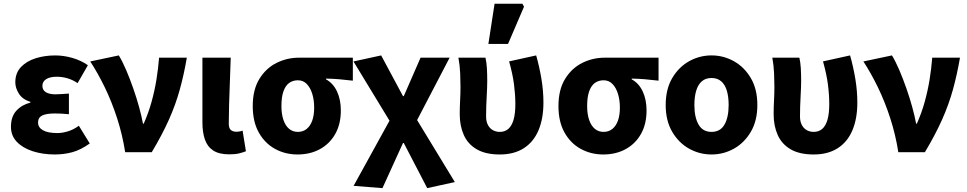

<svg xmlns="http://www.w3.org/2000/svg" viewBox="-20 -799 5077 1008"><path d="M267.8 12Q204.7 12 152.1 -4.9Q99.6 -21.9 68.5 -54.2Q37.5 -86.4 37.5 -133.1Q37.5 -187.1 66.2 -218.1Q94.8 -249.1 139.5 -260.2V-264.2Q98.4 -277.1 79.4 -306.9Q60.4 -336.7 60.4 -366.9Q60.4 -415.7 89.9 -446.8Q119.3 -477.9 166.9 -493Q214.5 -508 269.8 -508Q314.8 -508 360.3 -494.8Q405.8 -481.6 441.4 -456.7L387.4 -362.6Q362 -379.8 334.4 -387.9Q306.7 -396.1 278.1 -396.1Q242 -396.1 222.3 -383.4Q202.6 -370.7 202.6 -348.4Q202.6 -325.9 220.9 -314.9Q239.2 -303.8 271.4 -303.8Q287.5 -303.8 305.9 -305.3Q324.4 -306.8 341.8 -307.8V-199.3Q324 -201.3 304.8 -202.3Q285.7 -203.3 268.7 -203.3Q222.7 -203.3 201.2 -192.5Q179.8 -181.7 179.8 -155.8Q179.8 -129.6 205.8 -115Q231.8 -100.4 281.6 -100.4Q305.6 -100.4 335.2 -109Q364.8 -117.6 394 -138.8L451.2 -45.8Q403.5 -11.8 359.6 0.1Q315.6 12 267.8 12Z M637.2 0Q622.8 -91.9 594.8 -178.4Q566.8 -264.8 530.2 -340.3Q493.5 -415.8 453.8 -476.4L603.8 -508.1Q623.7 -475 643 -429.8Q662.2 -384.6 679.5 -335.1Q696.9 -285.5 710.1 -237.5Q723.3 -189.5 730.6 -149.8H734.6Q759.5 -206.1 775.6 -264Q791.7 -321.9 801.2 -380.4Q810.7 -439 815.2 -496.1H960.9Q945.8 -408.4 924.2 -329.8Q902.6 -251.2 867.1 -171.4Q831.6 -91.7 776.7 0Z M1184 11.3Q1129.1 11.3 1098.6 -9.3Q1068 -29.9 1055.4 -67.6Q1042.7 -105.4 1042.7 -155.9V-496.1H1191.3Q1189.5 -438.1 1187 -373.5Q1184.4 -308.8 1182.7 -250.1Q1181.1 -191.3 1181.1 -149.9Q1181.1 -126.2 1191.6 -116.8Q1202 -107.3 1222.3 -107.3Q1228.5 -107.3 1237.3 -108.8Q1246.2 -110.3 1253.6 -113.3L1271.1 -4.9Q1255.1 1.4 1235.3 6.3Q1215.6 11.3 1184 11.3Z M1542.2 12Q1477.5 12 1424 -17.3Q1370.5 -46.6 1338.7 -103.3Q1306.9 -159.9 1306.9 -242.2Q1306.9 -328.1 1341.6 -384.5Q1376.4 -441 1431.6 -468.6Q1486.9 -496.1 1549.1 -496.1H1832.4V-375.5Q1792.1 -380.1 1761.1 -382.9Q1730.2 -385.6 1691.5 -386.4V-382.4Q1729.3 -361.9 1749.3 -318.8Q1769.4 -275.7 1769.4 -219.2Q1769.4 -147.6 1740.2 -95.9Q1711.1 -44.2 1659.8 -16.1Q1608.5 12 1542.2 12ZM1543.8 -106.6Q1570.4 -106.6 1589.5 -121.7Q1608.5 -136.7 1619 -165.1Q1629.4 -193.5 1629.4 -234Q1629.4 -273.5 1619.4 -306.1Q1609.4 -338.7 1590.5 -358.1Q1571.6 -377.5 1544.2 -377.5Q1517.6 -377.5 1498.3 -363.7Q1479 -349.9 1468.3 -320Q1457.5 -290.2 1457.5 -242.2Q1457.5 -199.3 1468.2 -168.8Q1478.8 -138.4 1498 -122.5Q1517.3 -106.6 1543.8 -106.6Z M1987.9 188.7 1836.4 176.7 2024.9 -165.3 1835.8 -476.4 1981.1 -508.1 2095.8 -294.2H2099.8L2187.9 -496.1H2340.5L2169.8 -168.6L2367.9 156.9L2222.9 188.7L2099.8 -48.3H2095.8Z M2603.8 12Q2529.9 12 2483.4 -14.9Q2436.8 -41.8 2415.2 -89.8Q2393.6 -137.9 2393.6 -199.6Q2393.6 -236.2 2395.6 -272Q2397.6 -307.7 2397.6 -343.5Q2397.6 -373.3 2395.9 -414.3Q2394.2 -455.2 2386.7 -496.1H2528.7Q2534.6 -471.1 2536.3 -439.9Q2538 -408.6 2538 -373.6Q2538 -342.8 2535 -289.8Q2532 -236.8 2532 -187.4Q2532 -160.9 2541.7 -142.8Q2551.3 -124.7 2567.5 -115.7Q2583.8 -106.6 2604.1 -106.6Q2630.5 -106.6 2648.6 -122.2Q2666.7 -137.8 2676.2 -170.1Q2685.6 -202.3 2685.6 -253.1Q2685.6 -301.1 2678.6 -355.5Q2671.6 -409.9 2652.8 -476.7L2794.9 -508.1Q2811.8 -448.7 2822.4 -385.5Q2833 -322.4 2833 -260.3Q2833 -176 2807 -114.7Q2781 -53.4 2729.7 -20.7Q2678.5 12 2603.8 12ZM2544 -568.2 2576.5 -779.4H2722.5L2731.1 -763.9L2647.1 -568.2Z M3147.2 12Q3082.5 12 3029 -17.3Q2975.5 -46.6 2943.7 -103.3Q2911.9 -159.9 2911.9 -242.2Q2911.9 -328.1 2946.6 -384.5Q2981.4 -441 3036.6 -468.6Q3091.9 -496.1 3154.1 -496.1H3437.4V-375.5Q3397.1 -380.1 3366.1 -382.9Q3335.2 -385.6 3296.5 -386.4V-382.4Q3334.3 -361.9 3354.3 -318.8Q3374.4 -275.7 3374.4 -219.2Q3374.4 -147.6 3345.2 -95.9Q3316.1 -44.2 3264.8 -16.1Q3213.5 12 3147.2 12ZM3148.8 -106.6Q3175.4 -106.6 3194.5 -121.7Q3213.5 -136.7 3224 -165.1Q3234.4 -193.5 3234.4 -234Q3234.4 -273.5 3224.4 -306.1Q3214.4 -338.7 3195.5 -358.1Q3176.6 -377.5 3149.2 -377.5Q3122.6 -377.5 3103.3 -363.7Q3084 -349.9 3073.3 -320Q3062.5 -290.2 3062.5 -242.2Q3062.5 -199.3 3073.2 -168.8Q3083.8 -138.4 3103 -122.5Q3122.3 -106.6 3148.8 -106.6Z M3715.5 12Q3652.4 12 3597.6 -18.6Q3542.9 -49.3 3508.9 -107.4Q3474.9 -165.4 3474.9 -247.9Q3474.9 -330.5 3508.9 -388.6Q3542.9 -446.7 3597.6 -477.4Q3652.4 -508.1 3715.5 -508.1Q3778.6 -508.1 3833.3 -477.4Q3888.1 -446.7 3922.1 -388.6Q3956.1 -330.5 3956.1 -247.9Q3956.1 -165.4 3922.1 -107.4Q3888.1 -49.3 3833.3 -18.6Q3778.6 12 3715.5 12ZM3715.5 -106.6Q3761.7 -106.6 3783.6 -145Q3805.4 -183.3 3805.4 -247.9Q3805.4 -291 3795.9 -323Q3786.3 -354.9 3766.3 -372.2Q3746.2 -389.5 3715.5 -389.5Q3684.7 -389.5 3664.7 -372.2Q3644.6 -354.9 3635.1 -323Q3625.5 -291 3625.5 -247.9Q3625.5 -183.3 3647.5 -145Q3669.4 -106.6 3715.5 -106.6Z M4251.8 12Q4177.9 12 4131.4 -14.9Q4084.8 -41.8 4063.2 -89.8Q4041.6 -137.9 4041.6 -199.6Q4041.6 -236.2 4043.6 -272Q4045.6 -307.7 4045.6 -343.5Q4045.6 -373.3 4043.9 -414.3Q4042.2 -455.2 4034.7 -496.1H4176.7Q4182.6 -471.1 4184.3 -439.9Q4186 -408.6 4186 -373.6Q4186 -342.8 4183 -289.8Q4180 -236.8 4180 -187.4Q4180 -160.9 4189.7 -142.8Q4199.3 -124.7 4215.5 -115.7Q4231.8 -106.6 4252.1 -106.6Q4278.5 -106.6 4296.6 -122.2Q4314.7 -137.8 4324.2 -170.1Q4333.6 -202.3 4333.6 -253.1Q4333.6 -301.1 4326.6 -355.5Q4319.6 -409.9 4300.8 -476.7L4442.9 -508.1Q4459.8 -448.7 4470.4 -385.5Q4481 -322.4 4481 -260.3Q4481 -176 4455 -114.7Q4429 -53.4 4377.7 -20.7Q4326.5 12 4251.8 12Z M4696.2 0Q4681.8 -91.9 4653.8 -178.4Q4625.8 -264.8 4589.2 -340.3Q4552.5 -415.8 4512.8 -476.4L4662.8 -508.1Q4682.7 -475 4702 -429.8Q4721.2 -384.6 4738.5 -335.1Q4755.9 -285.5 4769.1 -237.5Q4782.3 -189.5 4789.6 -149.8H4793.6Q4818.5 -206.1 4834.6 -264Q4850.7 -321.9 4860.2 -380.4Q4869.7 -439 4874.2 -496.1H5019.9Q5004.8 -408.4 4983.2 -329.8Q4961.6 -251.2 4926.1 -171.4Q4890.6 -91.7 4835.7 0Z"/></svg>

Font: SourceSans3VF
Style: Regular
Weight: 200
Designer: Paul D. Hunt
Foundry: Adobe
Version: Version 3.052;hotconv 1.1.0;makeotfexe 2.6.0